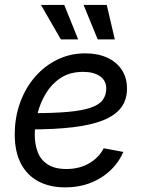

<svg xmlns="http://www.w3.org/2000/svg" viewBox="-20 -770 600 801"><path d="M252.4 11.7Q187.5 11.7 140.1 -13.4Q92.8 -38.6 67.1 -87.9Q41.5 -137.2 41.5 -208.5Q41.5 -280.3 64 -342Q86.4 -403.8 126.7 -450Q167 -496.1 220.2 -521.7Q273.4 -547.4 335.4 -547.4Q388.2 -547.4 427.2 -529.5Q466.3 -511.7 488 -478.8Q509.8 -445.8 509.8 -400.4Q509.8 -354 485.6 -321.5Q461.4 -289.1 411.9 -268.8Q362.3 -248.5 285.2 -239.3Q208 -230 102.5 -230L114.3 -297.9Q203.6 -297.9 263.2 -303.2Q322.8 -308.6 357.9 -320.6Q393.1 -332.5 408.2 -352.5Q423.3 -372.6 423.3 -401.4Q423.3 -433.1 397.5 -451.7Q371.6 -470.2 326.7 -470.2Q272.5 -470.2 234.4 -445.6Q196.3 -420.9 172.1 -381.3Q147.9 -341.8 136.5 -295.9Q125 -250 125 -207Q125 -168.5 137.2 -136Q149.4 -103.5 178.7 -84.2Q208 -64.9 257.3 -64.9Q311 -64.9 351.8 -88.6Q392.6 -112.3 412.6 -151.4L494.6 -136.2Q465.3 -68.8 400.9 -28.6Q336.4 11.7 252.4 11.7ZM387.7 -605.5 328.6 -749.5H425.3L459 -605.5ZM233.9 -605.5 150.9 -749.5H248L306.2 -605.5Z"/></svg>

Font: Inter 20pt
Style: Italic
Weight: 400
Italic angle: -9.3988°
Version: Version 4.001;git-66647c0bb